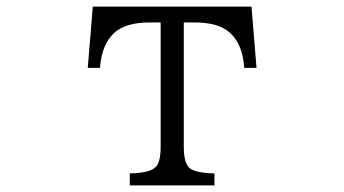

<svg xmlns="http://www.w3.org/2000/svg" viewBox="-20 -560 1040 580"><path d="M260.3 -540H739.7L754.9 -355H717.8Q713.4 -423.8 676.8 -459Q643.1 -492.2 567.9 -492.2H535.2V-116.2Q535.2 -67.9 552.7 -52.2Q570.3 -37.6 627.9 -36.1V0H372.1V-36.1Q433.6 -37.6 450.7 -55.7Q465.3 -70.8 465.3 -116.2V-492.2H432.1Q357.4 -492.2 323.2 -459Q286.6 -423.3 282.2 -355H245.1Z"/></svg>

Font: BIZ UDPMincho
Style: Regular
Weight: 400
Designer: TypeBank Co., Ltd.
Foundry: Morisawa Inc.
Version: Version 1.06